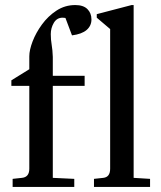

<svg xmlns="http://www.w3.org/2000/svg" viewBox="-20 -740 636 760"><path d="M30 0V-32L67 -36Q96 -39 96 -72V-400H25V-422L96 -466V-517Q96 -542 109 -576Q122 -610 146 -643Q170 -676 203.5 -698Q237 -720 278 -720Q310 -720 326 -704Q342 -688 342 -663Q342 -638 323 -621.5Q304 -605 265 -600L239 -669Q233 -670 228 -670Q205 -670 193 -649.5Q181 -629 181 -605Q181 -583 184.5 -563Q188 -543 189 -515V-440H315V-400H189V-36L274 -32V0ZM352 0V-32L389 -36Q416 -39 416 -72V-625L363 -670V-684L501 -720H509V-36L574 -32V0Z"/></svg>

Font: Gulzar
Style: Regular
Weight: 400
Designer: Borna Izadpanah, Alice Savoie, Simon Cozens, Fiona Ross
Version: Version 1.000;[7b34f74]; ttfautohint (v1.8.4)